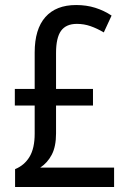

<svg xmlns="http://www.w3.org/2000/svg" viewBox="-20 -744 512 764"><path d="M283 -724Q324 -724 359 -713Q394 -702 424 -682L393 -615Q366 -631 340 -640Q314 -649 286 -649Q243 -649 223 -621.5Q203 -594 203 -533V-390H350V-324H203V-213Q203 -161 186 -128.5Q169 -96 140 -77H434V0H40V-71Q77 -86 97.5 -120Q118 -154 118 -212V-324H39V-390H118V-535Q118 -628 160.5 -676Q203 -724 283 -724Z"/></svg>

Font: Noto Sans Malayalam Condensed
Style: Regular
Weight: 400
Width: 3
Designer: Jelle Bosma - Monotype Design Team
Foundry: Monotype Imaging Inc.
Version: Version 2.104; ttfautohint (v1.8.4.7-5d5b)